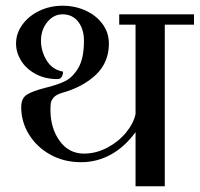

<svg xmlns="http://www.w3.org/2000/svg" viewBox="-20 -650 697 670"><path d="M453 -189Q416 -138 367.5 -111Q319 -84 263 -84Q203 -84 155.5 -110.5Q108 -137 81 -181Q54 -225 54 -276Q54 -307 73.5 -319.5Q93 -332 136 -343Q178 -353 205.5 -366Q233 -379 253 -412.5Q273 -446 273 -508Q273 -548 253 -574Q233 -600 198 -600Q167 -600 145 -573Q123 -546 123 -508Q123 -472 142.5 -439.5Q162 -407 200 -400Q200 -389 195 -381.5Q190 -374 181 -374Q137 -374 104 -392Q71 -410 53.5 -438.5Q36 -467 36 -498Q36 -534 58.5 -564.5Q81 -595 118 -612.5Q155 -630 198 -630Q242 -630 279 -613Q316 -596 338 -566Q360 -536 360 -498Q360 -433 315.5 -390Q271 -347 197 -326Q176 -320 167.5 -310Q159 -300 157.5 -291Q156 -282 156 -267Q156 -203 188 -158.5Q220 -114 273 -114Q315 -114 354 -134.5Q393 -155 419.5 -187Q446 -219 453 -252V-564H396V-600H657V-564H555V0H453Z"/></svg>

Font: Arya
Style: Regular
Weight: 400
Designer: Eduardo Rodriguez Tunni, Modular Infotech
Foundry: Eduardo Rodriguez Tunni, Modular Infotech
Version: Version 1.002